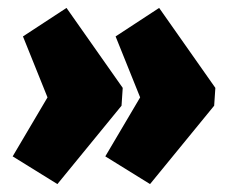

<svg xmlns="http://www.w3.org/2000/svg" viewBox="-20 -492 595 485"><path d="M125 -27 12 -97 100 -246 38 -400 148 -472 290 -270 287 -225ZM359 -27 246 -97 334 -246 272 -400 382 -472 524 -270 521 -225Z"/></svg>

Font: Exo 2 Black
Style: Italic
Weight: 900
Italic angle: -8°
Designer: Natanael Gama
Foundry: Natanael Gama
Version: Version 2.010